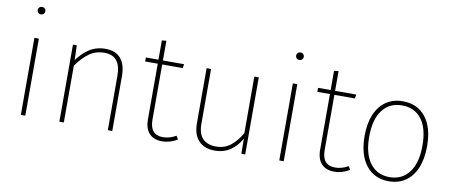

<svg xmlns="http://www.w3.org/2000/svg" viewBox="-66 -999 3011 1276"><g transform="rotate(10 1440.0 -360.5)"><path d="M145 -520V0H115V-520ZM130 -731Q142 -731 149 -723.5Q156 -716 156 -706Q156 -696 149 -688.5Q142 -681 130 -681Q118 -681 111 -688.5Q104 -696 104 -706Q104 -716 111 -723.5Q118 -731 130 -731Z M592 -530Q662 -530 697 -489Q732 -448 732 -370V0H702V-366Q702 -435 674.5 -469Q647 -503 591 -503Q533 -503 489.5 -472Q446 -441 405 -383L396 -409Q434 -466 482.5 -498Q531 -530 592 -530ZM401 -520 405 -389V0H375V-520Z M982 -120Q982 -69 1004 -43.5Q1026 -18 1070 -18Q1115 -18 1158 -43L1172 -20Q1149 -6 1123 2Q1097 10 1068 10Q1013 10 982.5 -22.5Q952 -55 952 -118V-650L982 -653ZM1125 -520 1120 -493H867V-520Z M1629 -520V0H1603L1602 -102Q1575 -52 1530.5 -21Q1486 10 1425 10Q1354 10 1315.5 -31Q1277 -72 1277 -149V-520H1307V-151Q1307 -83 1338 -50.5Q1369 -18 1429 -18Q1484 -18 1525 -49.5Q1566 -81 1599 -138V-520Z M1889 -520V0H1859V-520ZM1874 -731Q1886 -731 1893 -723.5Q1900 -716 1900 -706Q1900 -696 1893 -688.5Q1886 -681 1874 -681Q1862 -681 1855 -688.5Q1848 -696 1848 -706Q1848 -716 1855 -723.5Q1862 -731 1874 -731Z M2144 -120Q2144 -69 2166 -43.5Q2188 -18 2232 -18Q2277 -18 2320 -43L2334 -20Q2311 -6 2285 2Q2259 10 2230 10Q2175 10 2144.5 -22.5Q2114 -55 2114 -118V-650L2144 -653ZM2287 -520 2282 -493H2029V-520Z M2600 -530Q2698 -530 2754 -460.5Q2810 -391 2810 -262Q2810 -177 2784 -115.5Q2758 -54 2710.5 -22Q2663 10 2599 10Q2501 10 2445 -61.5Q2389 -133 2389 -259Q2389 -344 2415 -405Q2441 -466 2488.5 -498Q2536 -530 2600 -530ZM2600 -502Q2516 -502 2468 -439.5Q2420 -377 2420 -259Q2420 -144 2467.5 -81Q2515 -18 2599 -18Q2683 -18 2731 -81.5Q2779 -145 2779 -262Q2779 -378 2732 -440Q2685 -502 2600 -502Z"/></g></svg>

Font: Firava
Style: Regular
Weight: 400
Designer: Carrois Corporate & Edenspiekermann AG
Foundry: Greg Finn Gibson
Version: Version 5.000